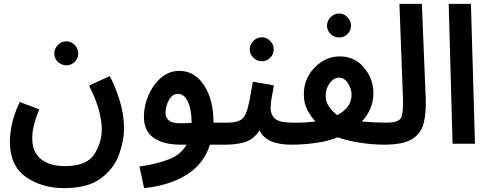

<svg xmlns="http://www.w3.org/2000/svg" viewBox="-20 -744 2538 994"><path d="M31 -11Q31 114 114 172Q197 230 312 230Q434 230 501.5 180Q569 130 595.5 58Q622 -14 622 -80Q622 -151 599.5 -224Q577 -297 548 -350L441 -301Q478 -228 492.5 -172Q507 -116 507 -75Q507 -5 467.5 55.5Q428 116 315 116Q238 116 192.5 80Q147 44 147 -27Q147 -62 155.5 -96Q164 -130 183 -178L82 -216Q50 -146 40.5 -96Q31 -46 31 -11ZM324 -406Q349 -406 367 -424Q385 -442 385 -467Q385 -492 367 -511Q349 -530 324 -530Q298 -530 279.5 -511Q261 -492 261 -467Q261 -442 279.5 -424Q298 -406 324 -406Z M1150 5Q1217 5 1217 -54Q1217 -109 1160 -109H1085Q1085 -110 1085 -113Q1085 -228 1036.5 -302.5Q988 -377 908 -377Q855 -377 813.5 -341Q772 -305 748.5 -250.5Q725 -196 725 -139Q725 -65 776 -30Q827 5 916 5H946Q917 56 855.5 80.5Q794 105 702 118L726 230Q858 216 946.5 160.5Q1035 105 1067 5ZM837 -159Q837 -194 854.5 -226Q872 -258 901 -258Q934 -258 953 -217Q972 -176 972 -108Q887 -101 862 -115.5Q837 -130 837 -159Z M1555 -54Q1555 -77 1541.5 -93Q1528 -109 1498 -109Q1427 -109 1404 -129.5Q1381 -150 1381 -185Q1381 -211 1387.5 -244Q1394 -277 1398 -302L1289 -321Q1274 -228 1262 -183Q1250 -138 1227 -123.5Q1204 -109 1160 -109L1150 5Q1198 5 1244 -7Q1290 -19 1324 -69Q1357 5 1489 5Q1555 5 1555 -54ZM1336 -427Q1361 -427 1379 -445Q1397 -463 1397 -488Q1397 -513 1379 -532Q1361 -551 1336 -551Q1310 -551 1291.5 -532Q1273 -513 1273 -488Q1273 -463 1291.5 -445Q1310 -427 1336 -427Z M2036 -54Q2036 -77 2022 -93Q2008 -109 1979 -109Q1952 -109 1919 -110.5Q1886 -112 1853 -115Q1880 -143 1896.5 -180Q1913 -217 1913 -263Q1913 -335 1865 -393.5Q1817 -452 1738 -452Q1666 -452 1609.5 -395Q1553 -338 1553 -256Q1553 -209 1571 -175Q1589 -141 1613 -115Q1559 -108 1498 -109L1488 5Q1553 5 1618 -4.5Q1683 -14 1728 -33Q1776 -16 1841.5 -5.5Q1907 5 1969 5Q2001 5 2018.5 -12Q2036 -29 2036 -54ZM1666 -249Q1666 -286 1687 -314Q1708 -342 1735 -342Q1763 -342 1781.5 -313Q1800 -284 1800 -253Q1800 -187 1726 -148Q1700 -167 1683 -192.5Q1666 -218 1666 -249ZM1736 -550Q1761 -550 1779 -568Q1797 -586 1797 -611Q1797 -636 1779 -655Q1761 -674 1736 -674Q1710 -674 1691.5 -655Q1673 -636 1673 -611Q1673 -586 1691.5 -568Q1710 -550 1736 -550Z M1969 5Q2067 5 2113.5 -24Q2160 -53 2173.5 -106.5Q2187 -160 2184 -235L2164 -724H2048L2066 -238Q2069 -160 2056.5 -134.5Q2044 -109 1978 -109Z M2323 0 2303 -724H2418L2439 0Z"/></svg>

Font: Noto Sans Arabic UI SemiCondensed Semi
Style: Regular
Weight: 600
Width: 4
Designer: Nadine Chahine - Monotype Design Team
Foundry: Monotype Imaging Inc.
Version: Version 1.900